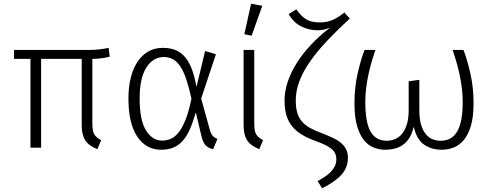

<svg xmlns="http://www.w3.org/2000/svg" viewBox="-20 -790 2633 1027"><path d="M457 -523Q487 -523 512.5 -526Q538 -529 561 -534L567 -487Q528 -476 474 -475V-128Q474 -108 476.5 -94Q479 -80 485 -70.5Q491 -61 500 -54Q509 -47 521 -40L501 8Q479 -1 463 -12Q447 -23 437 -38Q427 -53 422 -73.5Q417 -94 417 -122V-475H200V0H143V-475H55V-523Z M1026 -186Q1011 -132 993.5 -94Q976 -56 954 -33Q932 -10 904.5 0.5Q877 11 842 11Q761 11 714 -59.5Q667 -130 667 -263Q667 -323 679 -372.5Q691 -422 714.5 -458Q738 -494 772 -514Q806 -534 851 -534Q892 -534 921.5 -521Q951 -508 972 -482Q993 -456 1007 -418Q1021 -380 1030 -329H1032L1077 -517L1135 -500L1056 -263L1102 -97Q1108 -75 1117.5 -64Q1127 -53 1143 -47L1120 8Q1100 4 1084 -8.5Q1068 -21 1058 -60L1028 -186ZM856 -485Q799 -485 763 -429Q727 -373 727 -263Q727 -147 761 -92.5Q795 -38 846 -38Q871 -38 893.5 -47.5Q916 -57 936 -82.5Q956 -108 973 -151Q990 -194 1004 -262Q991 -322 977 -364Q963 -406 945.5 -433Q928 -460 906 -472.5Q884 -485 856 -485Z M1340 -523V-128Q1340 -108 1342.5 -94Q1345 -80 1351 -70.5Q1357 -61 1366 -54Q1375 -47 1387 -40L1367 8Q1345 -1 1329 -12Q1313 -23 1303 -38Q1293 -53 1288 -73.5Q1283 -94 1283 -122V-523ZM1287 -607 1323 -770 1383 -759 1326 -599Z M1841 55Q1841 106 1806.5 144.5Q1772 183 1703 217L1679 179Q1698 168 1716.5 156Q1735 144 1748.5 130Q1762 116 1770.5 99.5Q1779 83 1779 62Q1779 27 1753 6Q1727 -15 1670 -35Q1626 -51 1594.5 -70Q1563 -89 1542.5 -114.5Q1522 -140 1512 -173.5Q1502 -207 1502 -254Q1502 -302 1519 -352.5Q1536 -403 1567 -452.5Q1598 -502 1642 -549Q1686 -596 1741 -639L1740 -641Q1727 -635 1713 -631.5Q1699 -628 1679 -628Q1634 -628 1592.5 -648Q1551 -668 1524 -715L1565 -740Q1589 -705 1616.5 -687.5Q1644 -670 1691 -670Q1729 -670 1759.5 -683.5Q1790 -697 1822 -723L1851 -691Q1784 -629 1730.5 -572.5Q1677 -516 1639.5 -462.5Q1602 -409 1582 -357Q1562 -305 1562 -253Q1562 -216 1569.5 -189Q1577 -162 1593.5 -142Q1610 -122 1636 -107Q1662 -92 1698 -79Q1729 -67 1755.5 -55Q1782 -43 1801 -28Q1820 -13 1830.5 7Q1841 27 1841 55Z M2513 -238Q2513 -164 2498.5 -116Q2484 -68 2460 -40Q2436 -12 2405.5 -0.5Q2375 11 2343 11Q2288 11 2248.5 -16.5Q2209 -44 2194 -109H2192Q2184 -75 2169.5 -52Q2155 -29 2135 -15Q2115 -1 2091 5Q2067 11 2041 11Q2009 11 1979.5 -0.5Q1950 -12 1927 -40Q1904 -68 1890 -116Q1876 -164 1876 -238Q1876 -322 1893 -397Q1910 -472 1930 -523H1988Q1979 -497 1969.5 -465Q1960 -433 1952 -397Q1944 -361 1939 -322.5Q1934 -284 1934 -246Q1934 -134 1962.5 -85.5Q1991 -37 2048 -37Q2069 -37 2090.5 -45Q2112 -53 2128.5 -72Q2145 -91 2155.5 -122.5Q2166 -154 2166 -201V-355L2223 -363V-201Q2223 -154 2232.5 -122.5Q2242 -91 2258 -72Q2274 -53 2294.5 -45Q2315 -37 2336 -37Q2364 -37 2386 -48Q2408 -59 2423.5 -83.5Q2439 -108 2447 -148Q2455 -188 2455 -246Q2455 -284 2450 -322.5Q2445 -361 2437 -397Q2429 -433 2419.5 -465Q2410 -497 2401 -523H2459Q2479 -472 2496 -397Q2513 -322 2513 -238Z"/></svg>

Font: Jldddboxgfspflltxgxzjzlszac
Style: Regular
Weight: 300
Designer: Carrois Corporate & Edenspiekermann
Foundry: Carrois Corporate GbR & Edenspiekermann AG
Version: Version 2.001